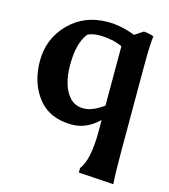

<svg xmlns="http://www.w3.org/2000/svg" viewBox="-110 -587 807 915"><g transform="rotate(15 293.0 -129.0)"><path d="M401 20V-40Q341 18 269 18Q159 18 101.5 -55Q44 -128 44 -237Q44 -346 119 -422.5Q194 -499 310 -499Q374 -499 445 -472L486 -499Q487 -499 491.5 -499Q496 -499 513 -495.5Q530 -492 536 -489Q530 -443 530 -349V90Q530 189 534 241L361 230V208Q401 156 401 20ZM234 -100Q260 -71 303 -71Q346 -71 401 -111V-404Q351 -427 286 -427Q267 -427 250 -422.5Q233 -418 229 -414Q188 -363 188 -257Q188 -151 234 -100Z"/></g></svg>

Font: Asul
Style: Bold
Weight: 700
Designer: Mariela Monsalve
Foundry: Mariela Monsalve
Version: Version 1.002